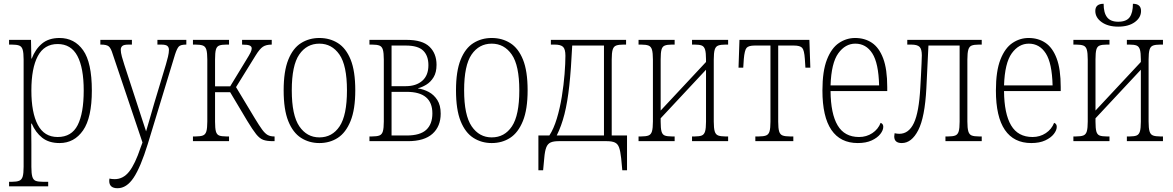

<svg xmlns="http://www.w3.org/2000/svg" viewBox="-20 -747 6207 1016"><path d="M28 239V215H43Q68 215 81.5 209.5Q95 204 100 187.5Q105 171 105 135V-432Q105 -467 100 -484Q95 -501 81.5 -506Q68 -511 43 -511H28V-536H144L146 -437H148Q167 -487 202.5 -516.5Q238 -546 295 -546Q374 -546 420 -481Q466 -416 466 -268Q466 -124 419.5 -57Q373 10 295 10Q239 10 203.5 -18Q168 -46 148 -93H145Q146 -48 146 15V136Q146 171 151 188Q156 205 169 210Q182 215 208 215H235V239ZM285 -22Q359 -22 391 -85Q423 -148 423 -268Q423 -388 389.5 -451Q356 -514 285 -514Q214 -514 180 -450Q146 -386 146 -268Q146 -151 180 -86.5Q214 -22 285 -22Z M602 249Q558 249 558 210Q558 203 559 198Q572 201 587 201Q632 201 663.5 161Q695 121 724 34L734 7L576 -462Q567 -492 555.5 -501.5Q544 -511 515 -511H511V-536H678V-511H660Q635 -511 627 -503.5Q619 -496 619 -484Q619 -469 625 -447Q631 -425 638 -404L703 -205Q717 -161 729.5 -123.5Q742 -86 753 -52Q763 -86 773.5 -122Q784 -158 796 -200L858 -406Q864 -426 869 -447Q874 -468 874 -483Q874 -496 866 -503.5Q858 -511 833 -511H813V-536H966V-511H964Q935 -511 925.5 -500Q916 -489 906 -458L762 15Q724 138 687 193.5Q650 249 602 249Z M1001 0V-25H1015Q1040 -25 1053.5 -30Q1067 -35 1072 -52Q1077 -69 1077 -104V-432Q1077 -467 1072 -484Q1067 -501 1053.5 -506Q1040 -511 1015 -511H1001V-536H1192V-511H1177Q1153 -511 1140 -506Q1127 -501 1122.5 -484.5Q1118 -468 1118 -433V-290H1198L1282 -428Q1300 -457 1306 -469.5Q1312 -482 1312 -491Q1312 -501 1301.5 -506Q1291 -511 1261 -511V-536H1418V-511Q1388 -511 1371 -499.5Q1354 -488 1333 -454L1229 -286L1329 -120Q1352 -82 1367 -61.5Q1382 -41 1396 -33Q1410 -25 1430 -25H1433V0H1424Q1392 0 1373 -7Q1354 -14 1335.5 -37Q1317 -60 1288 -108L1198 -259H1118V-103Q1118 -68 1122.5 -51.5Q1127 -35 1139.5 -30Q1152 -25 1178 -25H1192V0Z M1670 10Q1616 10 1573 -17.5Q1530 -45 1505.5 -106Q1481 -167 1481 -269Q1481 -370 1505.5 -431Q1530 -492 1573 -519Q1616 -546 1670 -546Q1725 -546 1768 -519Q1811 -492 1835.5 -431.5Q1860 -371 1860 -269Q1860 -168 1835 -106.5Q1810 -45 1767.5 -17.5Q1725 10 1670 10ZM1670 -20Q1738 -20 1777 -78.5Q1816 -137 1816 -269Q1816 -401 1776 -458.5Q1736 -516 1670 -516Q1603 -516 1563.5 -458.5Q1524 -401 1524 -269Q1524 -137 1564 -78.5Q1604 -20 1670 -20Z M1935 0V-25H1949Q1974 -25 1987.5 -30Q2001 -35 2006 -52Q2011 -69 2011 -104V-432Q2011 -467 2006 -484Q2001 -501 1987.5 -506Q1974 -511 1949 -511H1935V-536H2132Q2215 -536 2252.5 -500Q2290 -464 2290 -404Q2290 -364 2274.5 -338.5Q2259 -313 2236 -299Q2213 -285 2192 -280V-279Q2221 -275 2248.5 -260.5Q2276 -246 2294 -218Q2312 -190 2312 -146Q2312 -78 2268.5 -39Q2225 0 2139 0ZM2052 -291H2127Q2182 -291 2214.5 -319.5Q2247 -348 2247 -402Q2247 -452 2219.5 -479Q2192 -506 2127 -506H2052ZM2052 -30H2132Q2203 -30 2235.5 -60Q2268 -90 2268 -147Q2268 -261 2132 -261H2052Z M2582 10Q2528 10 2485 -17.5Q2442 -45 2417.5 -106Q2393 -167 2393 -269Q2393 -370 2417.5 -431Q2442 -492 2485 -519Q2528 -546 2582 -546Q2637 -546 2680 -519Q2723 -492 2747.5 -431.5Q2772 -371 2772 -269Q2772 -168 2747 -106.5Q2722 -45 2679.5 -17.5Q2637 10 2582 10ZM2582 -20Q2650 -20 2689 -78.5Q2728 -137 2728 -269Q2728 -401 2688 -458.5Q2648 -516 2582 -516Q2515 -516 2475.5 -458.5Q2436 -401 2436 -269Q2436 -137 2476 -78.5Q2516 -20 2582 -20Z M2829 154V-30H2887Q2910 -65 2926.5 -119.5Q2943 -174 2953 -236Q2963 -298 2967.5 -355Q2972 -412 2972 -452Q2972 -487 2959.5 -499Q2947 -511 2916 -511H2895V-536H3293V-511H3278Q3254 -511 3240.5 -506Q3227 -501 3222 -484Q3217 -467 3217 -432V-30H3298V154H3273L3267 90Q3263 53 3256 33.5Q3249 14 3233.5 7Q3218 0 3191 0H2936Q2909 0 2893.5 7Q2878 14 2870.5 33.5Q2863 53 2860 90L2854 154ZM2926 -30H3176V-506H3008Q3002 -381 2992.5 -293.5Q2983 -206 2967 -143Q2951 -80 2926 -30Z M3359 0V-25H3373Q3398 -25 3411.5 -30Q3425 -35 3430 -52Q3435 -69 3435 -104V-432Q3435 -467 3430 -484Q3425 -501 3411.5 -506Q3398 -511 3373 -511H3359V-536H3550V-511H3535Q3511 -511 3498 -506Q3485 -501 3480.5 -484.5Q3476 -468 3476 -433V-162L3716 -419V-433Q3716 -468 3711 -484.5Q3706 -501 3693.5 -506Q3681 -511 3657 -511H3642V-536H3833V-511H3818Q3794 -511 3780.5 -506Q3767 -501 3762 -484Q3757 -467 3757 -432V-104Q3757 -69 3762 -52Q3767 -35 3780.5 -30Q3794 -25 3818 -25H3833V0H3642V-25H3657Q3681 -25 3693.5 -30Q3706 -35 3711 -51.5Q3716 -68 3716 -103V-378L3476 -121V-103Q3476 -68 3480.5 -51.5Q3485 -35 3497.5 -30Q3510 -25 3535 -25H3550V0Z M3977 0V-25H3995Q4020 -25 4033.5 -30Q4047 -35 4052 -51.5Q4057 -68 4057 -103V-506H3974Q3941 -506 3930.5 -493.5Q3920 -481 3916 -435L3913 -389H3888L3893 -536H4263L4268 -389H4242L4239 -435Q4236 -481 4225 -493.5Q4214 -506 4181 -506H4098V-103Q4098 -68 4103 -51.5Q4108 -35 4121.5 -30Q4135 -25 4160 -25H4178V0Z M4519 10Q4427 10 4379.5 -59.5Q4332 -129 4332 -268Q4332 -371 4356 -432Q4380 -493 4419.5 -519.5Q4459 -546 4505 -546Q4556 -546 4594 -520.5Q4632 -495 4653.5 -438Q4675 -381 4675 -286V-265H4375Q4376 -145 4412.5 -83.5Q4449 -22 4526 -22Q4565 -22 4596 -42.5Q4627 -63 4640 -97Q4654 -92 4654 -76Q4654 -58 4638.5 -38Q4623 -18 4593 -4Q4563 10 4519 10ZM4632 -295Q4629 -413 4596 -464.5Q4563 -516 4506 -516Q4453 -516 4416 -465Q4379 -414 4375 -295Z M4752 10Q4712 10 4712 -25Q4712 -30 4713 -34Q4714 -38 4714 -42Q4727 -39 4739 -39Q4789 -39 4816 -96Q4843 -153 4850 -284Q4852 -314 4853.5 -347.5Q4855 -381 4856.5 -410Q4858 -439 4858 -454Q4858 -487 4846 -499Q4834 -511 4802 -511H4781V-536H5175V-511H5160Q5135 -511 5122 -506Q5109 -501 5104 -484Q5099 -467 5099 -432V-104Q5099 -69 5104 -52Q5109 -35 5122 -30Q5135 -25 5160 -25H5175V0H4983V-25H4998Q5022 -25 5035 -30Q5048 -35 5053 -51.5Q5058 -68 5058 -103V-506H4893L4882 -280Q4874 -126 4839 -58Q4804 10 4752 10Z M5437 10Q5345 10 5297.5 -59.5Q5250 -129 5250 -268Q5250 -371 5274 -432Q5298 -493 5337.5 -519.5Q5377 -546 5423 -546Q5474 -546 5512 -520.5Q5550 -495 5571.5 -438Q5593 -381 5593 -286V-265H5293Q5294 -145 5330.5 -83.5Q5367 -22 5444 -22Q5483 -22 5514 -42.5Q5545 -63 5558 -97Q5572 -92 5572 -76Q5572 -58 5556.5 -38Q5541 -18 5511 -4Q5481 10 5437 10ZM5550 -295Q5547 -413 5514 -464.5Q5481 -516 5424 -516Q5371 -516 5334 -465Q5297 -414 5293 -295Z M5660 0V-25H5674Q5699 -25 5712.5 -30Q5726 -35 5731 -52Q5736 -69 5736 -104V-432Q5736 -467 5731 -484Q5726 -501 5712.5 -506Q5699 -511 5674 -511H5660V-536H5851V-511H5836Q5812 -511 5799 -506Q5786 -501 5781.5 -484.5Q5777 -468 5777 -433V-162L6017 -419V-433Q6017 -468 6012 -484.5Q6007 -501 5994.5 -506Q5982 -511 5958 -511H5943V-536H6134V-511H6119Q6095 -511 6081.5 -506Q6068 -501 6063 -484Q6058 -467 6058 -432V-104Q6058 -69 6063 -52Q6068 -35 6081.5 -30Q6095 -25 6119 -25H6134V0H5943V-25H5958Q5982 -25 5994.5 -30Q6007 -35 6012 -51.5Q6017 -68 6017 -103V-378L5777 -121V-103Q5777 -68 5781.5 -51.5Q5786 -35 5798.5 -30Q5811 -25 5836 -25H5851V0ZM5897 -606Q5843 -606 5809.5 -630Q5776 -654 5776 -689Q5776 -727 5820 -727Q5820 -679 5838.5 -655.5Q5857 -632 5897 -632Q5940 -632 5957.5 -655.5Q5975 -679 5975 -727Q6018 -727 6018 -689Q6018 -654 5985 -630Q5952 -606 5897 -606Z"/></svg>

Font: Noto Serif Condensed ExtraLight
Style: Regular
Weight: 200
Width: 3
Designer: Monotype Design Team
Foundry: Monotype Imaging Inc.
Version: Version 2.013; ttfautohint (v1.8.4.7-5d5b)